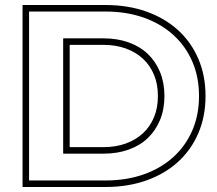

<svg xmlns="http://www.w3.org/2000/svg" viewBox="-20 -733 866 766"><path d="M96 -13H401Q484 -13 552.5 -37Q621 -61 670.5 -105.5Q720 -150 747 -212Q774 -274 774 -350Q774 -426 747 -488Q720 -550 670.5 -594.5Q621 -639 552.5 -663Q484 -687 401 -687H96ZM70 -713H401Q490 -713 563.5 -687Q637 -661 689.5 -613.5Q742 -566 771 -499Q800 -432 800 -350Q800 -268 771 -201Q742 -134 689.5 -86.5Q637 -39 563.5 -13Q490 13 401 13H70ZM232 -120V-580H393Q448 -580 493 -564Q538 -548 569.5 -518Q601 -488 618.5 -445.5Q636 -403 636 -350Q636 -297 618.5 -254.5Q601 -212 569.5 -182Q538 -152 493 -136Q448 -120 393 -120ZM393 -146Q442 -146 482 -160.5Q522 -175 550.5 -201.5Q579 -228 594.5 -265.5Q610 -303 610 -350Q610 -397 594.5 -434.5Q579 -472 550.5 -498.5Q522 -525 482 -539.5Q442 -554 393 -554H258V-146Z"/></svg>

Font: CMG Sans Outline
Style: Outline
Weight: 700
Designer: Julieta Ulanovsky
Foundry: Julieta Ulanovsky
Version: Version 7.200